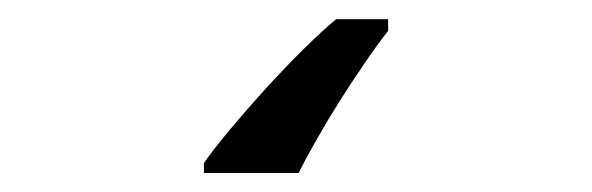

<svg xmlns="http://www.w3.org/2000/svg" viewBox="-20 41 617 200"><path d="M384.3 73.2Q373 87.4 359.9 106.7Q346.7 126 333.7 146.5Q320.8 167 309.6 186.8Q298.3 206.5 291 221.2H192.4V210.9Q202.1 196.8 219.5 176Q236.8 155.3 256.6 133.5Q276.4 111.8 296.1 92.3Q315.9 72.8 330.1 61H384.3Z"/></svg>

Font: Zoram GWebM
Style: Regular
Weight: 400
Foundry: Ascender Corporation
Version: Version 1.000